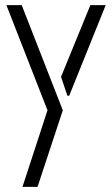

<svg xmlns="http://www.w3.org/2000/svg" viewBox="-20 -546 438 752"><path d="M68 186 166 -114 5 -526H65L226 -114L127 186ZM244 -171 219 -245 334 -526H394L251 -171Z"/></svg>

Font: Stick No Bills Light
Style: Regular
Weight: 300
Version: Version 2.000